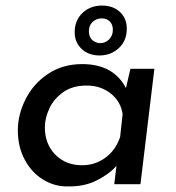

<svg xmlns="http://www.w3.org/2000/svg" viewBox="-20 -661 630 689"><path d="M534 -414 484 0H390L398 -66Q373 -37 328 -14Q283 9 224 8Q177 9 135.5 -16Q94 -41 69 -87.5Q44 -134 44 -193Q44 -250 72 -305.5Q100 -361 152.5 -396Q205 -431 275 -431Q387 -431 432 -345L448 -414ZM420 -251Q414 -296 378 -325Q342 -354 291 -354Q240 -354 206.5 -330Q173 -306 157 -271.5Q141 -237 141 -204Q141 -144 178.5 -106Q216 -68 275 -68Q321 -68 358 -95Q395 -122 411 -169ZM346 -641Q386 -641 410.5 -618Q435 -595 435 -558Q435 -515 406.5 -488.5Q378 -462 337 -462Q298 -462 273 -485.5Q248 -509 248 -545Q248 -588 276 -614.5Q304 -641 346 -641ZM338 -506Q358 -506 371.5 -519.5Q385 -533 385 -554Q385 -573 374 -584Q363 -595 345 -595Q326 -595 312.5 -582.5Q299 -570 299 -549Q299 -530 309.5 -519Q320 -508 338 -506Z"/></svg>

Font: Josefin Sans
Style: Italic
Weight: 400
Italic angle: -7°
Designer: Santiago Orozco
Foundry: Typemade
Version: Version 2.000